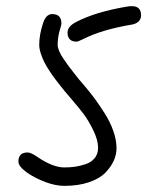

<svg xmlns="http://www.w3.org/2000/svg" viewBox="-20 -606 520 626"><path d="M40 -79.1Q40 -108.9 69.8 -108.9Q81.1 -108.9 102.1 -94.2Q152.3 -60.1 189.9 -60.1Q208 -60.1 224.1 -62.3Q240.2 -64.5 258.8 -70.6Q277.3 -76.7 288.6 -90.3Q299.8 -104 299.8 -124Q299.8 -148.9 284.4 -180.7Q269 -212.4 253.4 -233.2Q237.8 -253.9 214.4 -281.2Q190.9 -308.6 189.9 -310.1Q188.5 -311.5 177.2 -325.9Q166 -340.3 159.4 -348.9Q152.8 -357.4 141.8 -374Q130.9 -390.6 124.5 -403.3Q118.2 -416 113 -431.6Q107.9 -447.3 107.9 -460Q107.9 -492.2 120.1 -529.8Q129.9 -560.1 149.9 -560.1Q180.2 -560.1 180.2 -529.8Q180.2 -524.4 176.8 -514.2Q168 -487.3 168 -460Q168 -451.7 172.6 -440.2Q177.2 -428.7 187 -414.3Q196.8 -399.9 203.4 -390.9Q210 -381.8 222.7 -366Q235.4 -350.1 236.8 -348.1Q238.3 -346.7 256.8 -324.7Q275.4 -302.7 289.6 -283.4Q303.7 -264.2 321.5 -236.1Q339.4 -208 349.6 -178.7Q359.9 -149.4 359.9 -123Q359.9 -102.5 351.1 -82.5Q342.3 -62.5 323.7 -43.2Q305.2 -23.9 270.5 -12Q235.8 0 189.9 0Q161.6 0 128.7 -12.2Q95.7 -24.4 69.8 -42Q40 -63 40 -79.1ZM200.2 -500Q200.2 -520.5 230 -535.2Q293.5 -567.9 397 -585Q402.8 -585.9 410.2 -585.9Q439.9 -585.9 439.9 -556.2Q439.9 -543.9 431.9 -536.1Q423.8 -528.3 410.2 -525.9Q311 -509.3 250 -478Q233.9 -470.2 230 -470.2Q200.2 -470.2 200.2 -500Z"/></svg>

Font: Pecita
Style: Book
Weight: 400
Width: 6
Version: Version 3.4.1